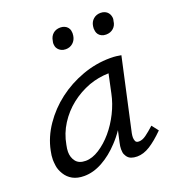

<svg xmlns="http://www.w3.org/2000/svg" viewBox="-121 -747 782 851"><g transform="rotate(-20 269.5 -321.5)"><path d="M133 6Q101 6 79 -6Q57 -18 44 -39.5Q31 -61 28.5 -80Q26 -99 26 -109Q26 -129 31 -151Q43 -211 80 -265Q117 -319 169.5 -359Q222 -399 286.5 -422.5Q351 -446 418 -446Q436 -446 447.5 -444.5Q459 -443 470 -441L395 -100Q393 -89 393 -81Q393 -72 396.5 -63.5Q400 -55 413 -55Q429 -55 447 -68Q465 -81 488 -102L512 -71Q475 -34 444 -14.5Q413 5 383 5Q367 5 355 0.5Q343 -4 335.5 -15Q328 -26 327 -36Q326 -46 326 -50Q326 -63 330 -80L342 -134Q323 -106 301 -83Q263 -42 219.5 -18Q176 6 133 6ZM162 -55Q193 -55 226.5 -76.5Q260 -98 289 -132Q318 -166 339.5 -209Q361 -252 370 -296L389 -385Q341 -384 296 -368Q248 -350 208.5 -319Q169 -288 141.5 -245Q114 -202 105 -151Q101 -133 101 -119Q101 -93 115.5 -74Q130 -55 162 -55ZM248 -550Q236 -550 227 -554.5Q218 -559 212.5 -566Q207 -573 205.5 -580Q204 -587 204 -591Q204 -598 206 -605Q209 -625 222.5 -637Q236 -649 257 -649Q268 -649 277 -645Q286 -641 291.5 -634Q297 -627 298.5 -619.5Q300 -612 300 -607Q300 -601 299 -595Q296 -575 282 -562.5Q268 -550 248 -550ZM438 -550Q426 -550 417 -554.5Q408 -559 403 -566Q398 -573 396.5 -581Q395 -589 395 -594Q395 -600 396 -605Q399 -625 413 -637Q427 -649 447 -649Q458 -649 467 -645Q476 -641 481.5 -634Q487 -627 489 -619.5Q491 -612 491 -607Q491 -602 489 -595Q487 -575 473 -562.5Q459 -550 438 -550Z"/></g></svg>

Font: Isabella Sans
Style: Italic
Weight: 400
Italic angle: -12°
Designer: Christian Thalmann (Catharsis Fonts), Cristiano Sobral
Foundry: The Isabella Sans Project Authors
Version: Version 2.026; ttfautohint (v1.8.4.7-5d5b-dirty)